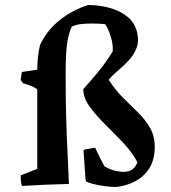

<svg xmlns="http://www.w3.org/2000/svg" viewBox="-20 -731 680 763"><path d="M443 12Q411 12 376 5.5Q341 -1 323 -9L320 -16L312 -132L316 -137L358 -144Q367 -125 376 -106.5Q385 -88 395 -70Q425 -52 458 -49Q481 -46 498 -53Q518 -63 526 -86Q506 -125 471 -162Q436 -199 399 -235.5Q362 -272 336.5 -307Q311 -342 311 -377Q334 -402 367 -441.5Q400 -481 428 -527Q430 -554 420 -586Q410 -618 398 -635Q378 -637 352.5 -637.5Q327 -638 303.5 -635.5Q280 -633 265 -625Q249 -590 244.5 -539.5Q240 -489 241 -409Q241 -337 243 -263Q245 -189 248.5 -121.5Q252 -54 254 0Q207 1 160.5 3Q114 5 67 8Q64 -2 63 -12.5Q62 -23 62 -34L128 -60V-376Q118 -384 102.5 -390Q87 -396 72 -400L62 -413L67 -445L128 -454Q128 -479 131 -505Q134 -531 139 -552Q166 -610 216.5 -650.5Q267 -691 330 -711Q375 -711 416.5 -699.5Q458 -688 487 -664Q516 -640 525 -602Q533 -567 522.5 -540Q512 -513 492 -491.5Q472 -470 449.5 -451Q427 -432 412 -414Q438 -373 469 -342.5Q500 -312 529 -283.5Q558 -255 576.5 -222.5Q595 -190 595 -146Q595 -69 541 -26Q523 -12 498.5 -2Q474 8 443 12Z"/></svg>

Font: Labrada SemiBold
Style: Regular
Weight: 600
Designer: Mercedes Jáuregui
Foundry: Omnibus-Type Team
Version: Version 1.000; ttfautohint (v1.8.4.7-5d5b)